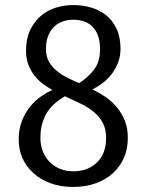

<svg xmlns="http://www.w3.org/2000/svg" viewBox="-20 -730 580 760"><path d="M54 -177Q54 -219 67 -252Q80 -285 100 -309Q120 -333 143.5 -349Q167 -365 187 -374Q169 -384 150.5 -397.5Q132 -411 117 -430Q102 -449 92.5 -473.5Q83 -498 83 -530Q83 -576 99 -610Q115 -644 141 -666.5Q167 -689 200.5 -699.5Q234 -710 270 -710Q306 -710 339.5 -700.5Q373 -691 399 -670.5Q425 -650 441 -617Q457 -584 457 -537Q457 -507 447 -481.5Q437 -456 421.5 -436Q406 -416 386 -401Q366 -386 346 -376Q373 -363 398 -346Q423 -329 442.5 -305.5Q462 -282 474 -252.5Q486 -223 486 -184Q486 -142 471 -106.5Q456 -71 427.5 -45Q399 -19 359 -4.5Q319 10 270 10Q220 10 180.5 -4.5Q141 -19 112.5 -44.5Q84 -70 69 -104Q54 -138 54 -177ZM400 -184Q400 -219 387 -243.5Q374 -268 352 -286.5Q330 -305 300 -319.5Q270 -334 237 -349Q218 -338 200.5 -323.5Q183 -309 169.5 -289.5Q156 -270 148 -244Q140 -218 140 -184Q140 -155 149.5 -131Q159 -107 176 -89.5Q193 -72 217 -62Q241 -52 270 -52Q328 -52 364 -87Q400 -122 400 -184ZM162 -535Q162 -507 173.5 -486.5Q185 -466 203.5 -450.5Q222 -435 245.5 -423Q269 -411 293 -401Q327 -422 351.5 -453.5Q376 -485 376 -535Q376 -568 367.5 -590Q359 -612 344.5 -626Q330 -640 310.5 -646Q291 -652 270 -652Q249 -652 229.5 -645.5Q210 -639 195 -625Q180 -611 171 -589Q162 -567 162 -535Z"/></svg>

Font: Carrois Gothic SC
Style: Regular
Weight: 400
Designer: Ralph du Carrois
Foundry: Ralph du Carrois
Version: Version 1.002